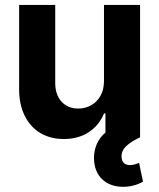

<svg xmlns="http://www.w3.org/2000/svg" viewBox="-20 -550 637 769"><path d="M396.5 -530.3H541V0Q504.9 17.1 485.8 34.9Q466.8 52.7 466.8 76.2Q466.8 93.3 475.6 102.3Q484.4 111.3 501 111.3Q510.7 111.3 520.3 108.2Q529.8 105 537.1 102.5L552.7 177.7Q515.6 198.2 473.6 198.2Q427.7 198.2 397 174.6Q366.2 150.9 358.4 107.4Q356.4 91.8 356.4 83Q356.4 53.2 367.9 26.6Q379.4 0 402.3 -19V-95.7H396.5Q377.4 -48.3 335.7 -20.8Q293.9 6.8 235.4 6.8Q182.1 6.8 141.8 -17.1Q101.6 -41 79.1 -86.2Q56.6 -131.3 56.6 -192.4V-530.3H201.2V-217.8Q201.2 -170.9 226.3 -143.1Q251.5 -115.2 293.9 -115.2Q321.3 -115.2 344.7 -128.2Q368.2 -141.1 382.3 -166Q396.5 -190.9 396.5 -225.6Z"/></svg>

Font: WEMIX Pretendard
Style: Bold
Weight: 700
Designer: Base glyphs from Inter by Rasmus Andersson; Hangeul glyphs from Noto Sans CJK(Source Han Sans) by Jang Soo-young and Kan
Foundry: Kil Hyung-jin
Version: Version 1.000